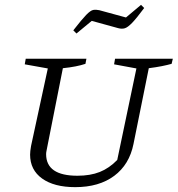

<svg xmlns="http://www.w3.org/2000/svg" viewBox="-20 -763 732 791"><path d="M290 8Q203 8 153.5 -27.5Q104 -63 104 -126Q104 -139 108 -162L177 -481L82 -498L86 -521H336L332 -500Q314 -494 291 -489.5Q268 -485 239 -482L175 -159Q173 -148 171.5 -141Q170 -134 170 -128Q170 -39 299 -39Q352 -39 391 -54.5Q430 -70 463 -104L542 -481L450 -498L454 -521H692L687 -500Q669 -495 646.5 -490.5Q624 -486 593 -482L530 -170Q513 -85 450.5 -38.5Q388 8 290 8ZM295 -625 282 -638Q317 -683 335 -701.5Q353 -720 364 -722Q375 -724 389 -721L499 -691L561 -743L574 -730Q542 -687 524 -668.5Q506 -650 494 -646.5Q482 -643 467 -647L358 -677Z"/></svg>

Font: Piazzolla SC Light
Style: Italic
Weight: 300
Italic angle: -11.3°
Designer: Juan Pablo del Peral
Foundry: Huerta Tipografica
Version: Version 1.330